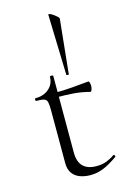

<svg xmlns="http://www.w3.org/2000/svg" viewBox="-112 -767 564 835"><g transform="rotate(-15 169.5 -349.5)"><path d="M189 12Q165 12 143.5 4.5Q122 -3 109 -20.5Q96 -38 96 -68V-306Q96 -331 93 -342.5Q90 -354 79 -357.5Q68 -361 44 -361Q41 -361 41 -367Q41 -373 44 -373Q82 -373 105.5 -394Q129 -415 129 -447Q129 -450 136.5 -450Q144 -450 144 -447V-102Q144 -60 164.5 -39.5Q185 -19 225 -19Q252 -19 272.5 -27.5Q293 -36 306 -46Q310 -48 313 -43.5Q316 -39 312 -36Q275 -10 247 1Q219 12 189 12ZM282 -338Q243 -348 207.5 -350.5Q172 -353 132 -353V-374Q171 -374 207.5 -377Q244 -380 285 -384Q288 -384 290 -377.5Q292 -371 292 -361Q292 -354 289 -345.5Q286 -337 282 -338ZM192 -709Q192 -713 199 -710.5Q206 -708 214.5 -702Q223 -696 229.5 -690Q236 -684 236 -681L211 -436Q211 -434 205.5 -434.5Q200 -435 200 -437Z"/></g></svg>

Font: Cormorant Infant Light
Style: Regular
Weight: 300
Designer: Christian Thalmann (Catharsis Fonts)
Foundry: Catharsis Fonts
Version: Version 4.001